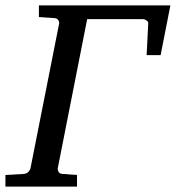

<svg xmlns="http://www.w3.org/2000/svg" viewBox="-45 -691 651 711"><path d="M549.8 -486.8H498L503.9 -604Q504.4 -610.4 497.8 -615.2Q491.2 -620.1 484.9 -620.1H277.8L168.9 -67.9Q168 -62 171.6 -54.9Q175.3 -47.9 186 -46.9L240.2 -43V0H-24.9V-43L43 -46.9Q53.7 -47.9 60.3 -54.9Q66.9 -62 67.9 -67.9L173.8 -603Q175.3 -608.9 171.4 -615.7Q167.5 -622.6 157.2 -624L99.1 -627.9V-670.9H585.9Z"/></svg>

Font: Charis SIL CyrE
Style: Italic
Weight: 400
Italic angle: -11°
Foundry: SIL International
Version: Version 5.000